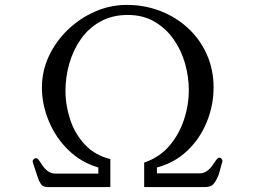

<svg xmlns="http://www.w3.org/2000/svg" viewBox="-20 -763 1040 783"><path d="M887 -106Q887 -102 885 -98Q880 -82 876 -65Q872 -48 864 -33Q854 -14 844.5 -7Q835 0 812 0H568V-100Q630 -121 670 -167.5Q710 -214 730 -274Q750 -334 750 -395Q750 -450 734.5 -504.5Q719 -559 687.5 -603.5Q656 -648 609.5 -675Q563 -702 501 -702Q438 -702 390 -675.5Q342 -649 310.5 -604.5Q279 -560 263 -505Q247 -450 247 -393Q247 -333 266.5 -274.5Q286 -216 326.5 -173Q367 -130 430 -114V0H180Q161 0 154 -5Q147 -10 139 -26Q138 -28 134 -40Q130 -52 125 -66.5Q120 -81 116.5 -92.5Q113 -104 113 -105Q113 -110 117.5 -114Q122 -118 126 -118Q133 -118 139.5 -108.5Q146 -99 154.5 -86.5Q163 -74 176 -64.5Q189 -55 208 -55H381V-80Q312 -100 260 -150Q208 -200 179.5 -268Q151 -336 151 -406Q151 -474 179.5 -534.5Q208 -595 257 -642Q306 -689 368 -716Q430 -743 497 -743Q569 -743 633 -718.5Q697 -694 746 -649Q795 -604 823 -542Q851 -480 851 -406Q851 -334 823.5 -266Q796 -198 744 -148.5Q692 -99 620 -80V-56Q625 -56 630.5 -56Q636 -56 640 -56Q678 -56 716 -56Q754 -56 792 -56Q811 -56 824 -65.5Q837 -75 846 -88Q855 -101 861.5 -110.5Q868 -120 875 -120Q880 -120 883.5 -115.5Q887 -111 887 -106Z"/></svg>

Font: Kaisei Decol
Style: Regular
Weight: 400
Designer: Font-Kai, 金井和夫
Foundry: KAZUO KANAI
Version: Version 5.003